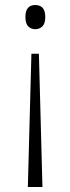

<svg xmlns="http://www.w3.org/2000/svg" viewBox="-20 -561 280 764"><path d="M105 -347.2H134.8L148.9 183.1H90.8ZM81.1 -493.2Q81.1 -541 120.1 -541Q160.2 -541 160.2 -493.2Q160.2 -467.3 148.7 -456.1Q137.2 -444.8 120.1 -444.8Q103.5 -444.8 92.3 -456.1Q81.1 -467.3 81.1 -493.2Z"/></svg>

Font: CAA NEO Sans Light
Style: Regular
Weight: 300
Version: Version 1.10